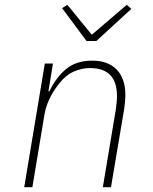

<svg xmlns="http://www.w3.org/2000/svg" viewBox="-20 -781 640 801"><path d="M81 0 167 -516H201L182 -400H186Q215 -460 257 -494Q299 -528 365 -528Q431 -528 467 -490.5Q503 -453 503 -385Q503 -371 501.5 -356Q500 -341 498 -326L443 0H409L463 -323Q465 -337 466.5 -352Q468 -367 468 -380Q468 -497 356 -497Q321 -497 288 -482.5Q255 -468 228 -434Q221 -425 212 -412.5Q203 -400 194 -383.5Q185 -367 177.5 -347.5Q170 -328 166 -306L115 0ZM341 -610 239 -747 261 -761 363 -636 509 -761 528 -744 382 -610Z"/></svg>

Font: IBM Plex Mono ExtraLight
Style: Italic
Weight: 200
Italic angle: -9°
Monospace: yes
Designer: Mike Abbink, Paul van der Laan, Pieter van Rosmalen
Foundry: Bold Monday
Version: Version 2.3